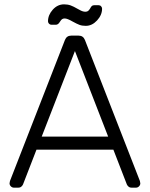

<svg xmlns="http://www.w3.org/2000/svg" viewBox="-20 -864 690 884"><path d="M24 0ZM148 -175 86 -15Q84 -10 78.5 -5Q73 0 64 0H44Q36 0 30 -6Q24 -12 24 -20L26 -31L279 -680Q287 -700 308 -700H342Q363 -700 371 -680L624 -31L626 -20Q626 -12 620 -6Q614 0 606 0H586Q577 0 571.5 -5Q566 -10 564 -15L502 -175ZM478 -235 325 -629 172 -235ZM336 -824Q338 -823 350 -816.5Q362 -810 373 -810Q381 -810 385.5 -813.5Q390 -817 395 -825Q399 -833 403 -836.5Q407 -840 414 -840H434Q441 -840 445.5 -835Q450 -830 450 -824Q450 -795 427 -770Q404 -745 375 -745Q358 -745 346 -749.5Q334 -754 314 -765Q290 -779 278 -779Q270 -779 265.5 -775.5Q261 -772 256 -764Q248 -750 237 -750H217Q210 -750 205.5 -755Q201 -760 201 -766Q201 -795 223 -819.5Q245 -844 275 -844Q292 -844 305.5 -839Q319 -834 336 -824Z"/></svg>

Font: Hezaedrus Light
Style: Regular
Weight: 300
Designer: Hubert & Fischer
Foundry: Hubert & Fischer
Version: Version 1.10;September 3, 2019;FontCreator 11.5.0.2425 64-bi